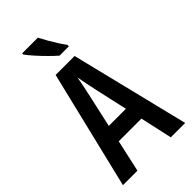

<svg xmlns="http://www.w3.org/2000/svg" viewBox="-282 -1016 1095 1095"><g transform="rotate(-45 265.0 -469.0)"><path d="M14 0 187 -716H340L516 0H400L357 -194H174L131 0ZM240 -494 196 -296H334L290 -493Q284 -521 277 -555Q270 -589 265 -618Q260 -589 253 -554Q246 -519 240 -494ZM281 -778Q261 -795 233 -823Q205 -851 179 -880Q153 -909 139 -929V-938H266Q277 -916 293 -888Q309 -860 326 -833.5Q343 -807 356 -790V-778Z"/></g></svg>

Font: Noto Sans Mono Condensed SemiBold
Style: Regular
Weight: 600
Width: 3
Designer: Monotype Design Team
Foundry: Monotype Imaging Inc.
Version: Version 2.014